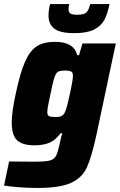

<svg xmlns="http://www.w3.org/2000/svg" viewBox="-40 -725 593 950"><path d="M-20 193 5 74Q46 75 127 75Q183 75 205.5 69.5Q228 64 237.5 45.5Q247 27 257 -22Q259 -33 262.5 -46.5Q266 -60 268 -66H260Q235 -32 205 -19Q175 -6 130 -6Q71 -6 44.5 -31Q18 -56 18 -119Q18 -170 38 -262Q60 -366 84 -420Q108 -474 142 -496Q176 -518 232 -518Q326 -518 342 -452H351L368 -510H533L437 -57Q413 53 389.5 104Q366 155 311 180Q256 205 145 205Q101 205 54.5 201.5Q8 198 -20 193ZM283 -174Q292 -195 306.5 -263Q321 -331 321 -350Q321 -366 312 -371Q303 -376 283 -376Q257 -376 247 -370Q237 -364 229.5 -342.5Q222 -321 210 -261Q194 -191 194 -171Q194 -155 202.5 -150.5Q211 -146 234 -146Q255 -146 265.5 -151.5Q276 -157 283 -174ZM200 -648Q200 -673 208 -705H303Q299 -693 299 -679Q299 -665 308 -658.5Q317 -652 342 -652Q377 -652 388.5 -664.5Q400 -677 406 -705H502Q492 -656 476 -626Q460 -596 425 -578.5Q390 -561 328 -561Q258 -561 229 -583Q200 -605 200 -648Z"/></svg>

Font: Saira Semi Condensed ExtraBold
Style: Italic
Weight: 800
Width: 4
Italic angle: -12°
Designer: Hector Gatti with collaboration of the Omnibus-Type team
Foundry: Omnibus-Type
Version: Version 1.001; ttfautohint (v1.8)